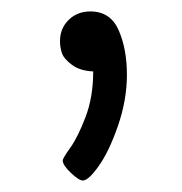

<svg xmlns="http://www.w3.org/2000/svg" viewBox="-20 -125 318 336"><path d="M85 -53.2Q85 -75.2 100.1 -90.1Q115.2 -105 138.2 -105Q173.3 -105 187.7 -72Q202.1 -39.1 202.1 5.9Q202.1 49.8 186.5 95Q170.9 140.1 152.8 165.5Q134.8 190.9 125 190.9Q118.2 190.9 104 177.5Q89.8 164.1 89.8 155.8Q89.8 151.9 103 133.5Q116.2 115.2 129.6 80.1Q143.1 44.9 143.1 0Q120.1 -1 106 -11.5Q91.8 -22 88.4 -32Q85 -42 85 -53.2Z"/></svg>

Font: CMU Concrete
Style: Roman
Weight: 500
Version: Version 0.7.0